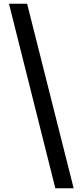

<svg xmlns="http://www.w3.org/2000/svg" viewBox="-20 -825 428 1027"><path d="M276 182H374L125 -805H28Z"/></svg>

Font: Noto Sans KR Bold
Style: Regular
Weight: 700
Designer: Ryoko NISHIZUKA  (kana & ideographs); Paul D. Hunt (Latin, Greek & Cyrillic); Wenlong ZHANG  (bopomofo); Sandoll Communi
Foundry: Adobe Systems Incorporated
Version: Version 1.004;PS 1.004;hotconv 1.0.82;makeotf.lib2.5.63406